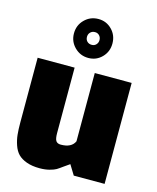

<svg xmlns="http://www.w3.org/2000/svg" viewBox="-120 -884 795 975"><g transform="rotate(15 277.5 -396.0)"><path d="M275.9 -665Q290 -665 299.1 -674.8Q308.1 -684.6 308.1 -698.2Q308.1 -712.4 299.1 -722.2Q290 -731.9 275.9 -731.9Q261.2 -731.9 251.7 -722.4Q242.2 -712.9 242.2 -698.2Q242.2 -683.6 251.5 -674.3Q260.7 -665 275.9 -665ZM275.9 -596.2Q233.4 -596.2 203.6 -626Q173.8 -655.8 173.8 -698.2Q173.8 -741.7 203.6 -771.2Q233.4 -800.8 275.9 -800.8Q317.9 -800.8 346.9 -771.2Q376 -741.7 376 -698.2Q376 -655.3 346.9 -625.7Q317.9 -596.2 275.9 -596.2ZM182.1 8.8Q142.1 8.8 113.3 -1.7Q84.5 -12.2 68.1 -29.1Q51.8 -45.9 42.5 -73Q33.2 -100.1 30.5 -127Q27.8 -153.8 27.8 -190.9V-530.8H222.2V-187Q222.2 -157.2 229.7 -146Q237.3 -134.8 254.9 -134.8Q311.5 -134.8 328.1 -171.9V-530.8H522V0H359.9L328.1 -51.8Q317.9 -45.4 298.3 -31Q278.8 -16.6 267.8 -10Q256.8 -3.4 233.9 2.7Q210.9 8.8 182.1 8.8Z"/></g></svg>

Font: Squarion Black
Style: Regular
Weight: 900
Designer: Natanael Gama
Version: Version 1.00;September 12, 2019;FontCreator 11.5.0.2425 64-b